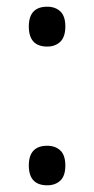

<svg xmlns="http://www.w3.org/2000/svg" viewBox="-20 -547 281 573"><path d="M66 -468Q66 -527 121 -527Q145 -527 160 -513Q175 -499 175 -468Q175 -437 160 -422.5Q145 -408 121 -408Q66 -408 66 -468ZM66 -53Q66 -112 121 -112Q145 -112 160 -98Q175 -84 175 -53Q175 -22 160 -8Q145 6 121 6Q66 6 66 -53Z"/></svg>

Font: Noto Serif Hebrew Narrow
Style: Regular
Weight: 400
Width: 4
Designer: Monotype Design Team
Foundry: Monotype Imaging Inc.
Version: Version 1.000